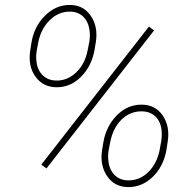

<svg xmlns="http://www.w3.org/2000/svg" viewBox="-20 -741 768 771"><path d="M259.8 -721.2Q314.5 -721.2 344.2 -678Q374 -634.8 365.2 -574.2L359.9 -542Q348.6 -476.6 306.4 -433.6Q264.2 -390.6 208 -390.6Q153.8 -390.6 123 -432.4Q92.3 -474.1 101.1 -536.6L106 -567.9Q116.2 -633.3 159.9 -677.2Q203.6 -721.2 259.8 -721.2ZM126.5 -493.7Q130.4 -459 152.1 -438.2Q173.8 -417.5 208 -417.5Q252 -417.5 286.6 -450.9Q321.3 -484.4 332 -539.1L338.9 -574.2Q342.3 -595.7 339.8 -617.2Q335.4 -653.3 314.5 -673.8Q293.5 -694.3 259.8 -694.3Q214.8 -694.3 180.2 -660.4Q145.5 -626.5 134.3 -574.2L127.4 -536.6Q123.5 -514.6 126.5 -493.7ZM547.9 -320.8Q603 -320.8 632.8 -278.1Q662.6 -235.4 653.8 -174.3L647.9 -136.2Q635.7 -71.8 593.3 -30.8Q550.8 10.3 496.1 10.3Q440.4 10.3 410.6 -33Q380.9 -76.2 389.6 -136.2L395 -168.9Q405.8 -233.4 448.5 -277.1Q491.2 -320.8 547.9 -320.8ZM416 -136.2Q412.6 -114.3 415.5 -93.3Q419.4 -58.6 440.9 -37.6Q462.4 -16.6 496.1 -16.6Q541.5 -16.6 575.4 -50Q609.4 -83.5 620.6 -136.2L627.4 -174.3Q630.9 -196.3 628.9 -217.8Q625 -253.4 603.5 -273.7Q582 -293.9 547.9 -293.9Q502 -293.9 467.8 -260.5Q433.6 -227.1 422.4 -169.4ZM166.5 -64.5 146 -80.1 578.1 -634.3 598.6 -618.7Z"/></svg>

Font: TypoPRO Roboto
Style: Italic
Weight: 250
Italic angle: -12°
Designer: Google
Version: Version 2.136; 2016